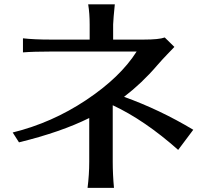

<svg xmlns="http://www.w3.org/2000/svg" viewBox="-20 -822 999 894"><path d="M39.1 -205.1Q221.7 -250 380.9 -356Q540 -461.9 616.2 -582H217.8Q135.7 -582 86.9 -578.1V-643.6Q138.7 -637.7 214.8 -637.7H397.5V-708Q397.5 -759.8 390.6 -801.8H514.6Q507.8 -735.4 506.8 -708V-637.7H649.4Q720.7 -637.7 747.1 -647.5L792 -603.5Q776.4 -586.9 757.3 -567.4Q738.3 -547.9 710.9 -516.6Q641.6 -435.5 557.6 -371.1Q723.6 -311.5 879.9 -217.8L809.6 -124Q653.3 -262.7 504.9 -332V-69.3Q504.9 -9.8 510.7 52.7H387.7Q395.5 -8.8 395.5 -69.3V-272.5Q263.7 -207 68.4 -159.2Z"/></svg>

Font: GenEi LateMin P v2
Style: Medium
Weight: 500
Designer: o_tamon (Modified)
Foundry: o_tamon / Adobe Systems Incorporated / FONT 910 / Philipp H. Poll
Version: Version 2.1;Original Version 1.004